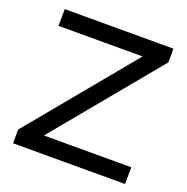

<svg xmlns="http://www.w3.org/2000/svg" viewBox="-125 -818 913 935"><g transform="rotate(20 331.0 -350.0)"><path d="M54 -700H617V-629L169 -87H622L621 0H41V-71L489 -613H53Z"/></g></svg>

Font: Montserrat arm
Style: Regular
Weight: 400
Designer: Julieta Ulanovsky
Foundry: Julieta Ulanovsky
Version: Version 6.000;PS 006.000;hotconv 1.0.88;makeotf.lib2.5.64775